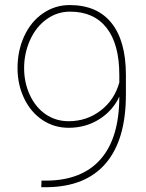

<svg xmlns="http://www.w3.org/2000/svg" viewBox="-20 -741 587 770"><path d="M458.5 -353.5Q432.6 -297.4 378.2 -262.9Q323.7 -228.5 255.4 -228.5Q196.8 -228.5 149.9 -260Q103 -291.5 76.7 -346.7Q50.3 -401.9 50.3 -467.8Q50.3 -537.6 77.1 -595.9Q104 -654.3 152.3 -687.5Q200.7 -720.7 259.3 -720.7Q369.1 -720.7 426.8 -649.2Q484.4 -577.6 484.9 -442.9V-361.3Q484.9 -181.2 404.8 -86.7Q324.7 7.8 168.9 9.8H145.5L146.5 -16.6H167.5Q310.1 -18.1 384.3 -103.5Q458.5 -189 458.5 -353.5ZM255.4 -254.9Q327.6 -254.9 383.3 -297.4Q439 -339.8 458.5 -410.2V-440.4Q458.5 -564 407.5 -629.2Q356.4 -694.3 261.2 -694.3Q209 -694.3 166.5 -663.6Q124 -632.8 100.3 -579.8Q76.7 -526.9 76.7 -467.8Q76.7 -409.7 99.6 -360.1Q122.6 -310.5 163.1 -282.7Q203.6 -254.9 255.4 -254.9Z"/></svg>

Font: RobotoDraft Thin
Style: Regular
Weight: 250
Version: Version 2.001153; 2014